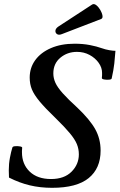

<svg xmlns="http://www.w3.org/2000/svg" viewBox="-20 -885 572 918"><path d="M229 13Q172 13 122 1Q72 -11 23 -36L22 -71Q22 -102 27.5 -131Q33 -160 39 -179Q40 -185 52 -186Q64 -187 75.5 -185Q87 -183 86 -178Q85 -171 85 -164Q85 -157 85 -157Q85 -100 122 -64.5Q159 -29 224 -29Q287 -29 322 -64Q357 -99 357 -147Q357 -173 347.5 -196Q338 -219 314 -248Q290 -277 245 -321Q196 -368 169.5 -400Q143 -432 132.5 -457.5Q122 -483 122 -514Q122 -561 148.5 -597.5Q175 -634 223.5 -655Q272 -676 337 -676Q377 -676 410 -669.5Q443 -663 465 -655Q485 -648 503 -645Q521 -642 532 -642Q530 -612 526.5 -581Q523 -550 514 -510Q513 -505 501 -504Q489 -503 478 -505Q467 -507 467 -512Q468 -519 468 -525Q468 -531 468 -537Q468 -562 451.5 -585Q435 -608 408 -622.5Q381 -637 348 -637Q302 -637 268.5 -609Q235 -581 235 -534Q235 -511 245 -489Q255 -467 280.5 -438.5Q306 -410 350 -370Q410 -313 435.5 -267Q461 -221 461 -165Q461 -80 404 -33.5Q347 13 229 13ZM276 -722Q261 -716 252.5 -722Q244 -728 245 -738.5Q246 -749 259 -758L420 -863Q429 -869 440 -860.5Q451 -852 459.5 -837.5Q468 -823 470 -810Q472 -797 463 -794Z"/></svg>

Font: Junicode SmExp
Style: Bold Italic
Weight: 700
Width: 6
Italic angle: -11°
Designer: Peter S. Baker
Version: Version 2.205; ttfautohint (v1.8.4)